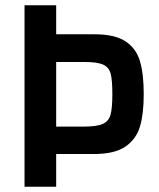

<svg xmlns="http://www.w3.org/2000/svg" viewBox="-20 -708 601 728"><path d="M73 -688H193V-578H338Q415 -578 455.5 -551.5Q496 -525 510.5 -476.5Q525 -428 525 -351Q525 -277 511 -229Q497 -181 456 -152.5Q415 -124 336 -124H193V0H73ZM406 -351Q406 -405 399.5 -429Q393 -453 371 -463Q349 -473 299 -473H193V-228H296Q347 -228 369.5 -238Q392 -248 399 -272.5Q406 -297 406 -351Z"/></svg>

Font: Saira Semi Condensed Medium
Style: Regular
Weight: 500
Width: 4
Designer: Hector Gatti with collaboration of the Omnibus-Type team
Foundry: Omnibus-Type
Version: Version 1.001; ttfautohint (v1.8)